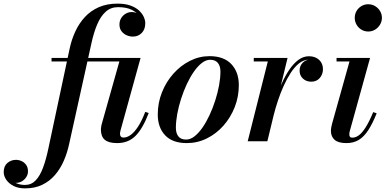

<svg xmlns="http://www.w3.org/2000/svg" viewBox="-210 -780 2128 1060"><path d="M-72 260Q-108.5 260 -134.8 246.8Q-161 233.5 -175.2 212.8Q-189.5 192 -189.5 170Q-189.5 137 -169.2 119.8Q-149 102.5 -121.5 102.5Q-106 102.5 -90.8 109.5Q-75.5 116.5 -65.5 130.5Q-55.5 144.5 -55.5 166Q-55.5 183 -64.8 197.5Q-74 212 -89 220.8Q-104 229.5 -121 229.5Q-135.5 229.5 -151.2 223.2Q-167 217 -177.8 203.8Q-188.5 190.5 -188.5 170H-169.5Q-169.5 188.5 -156.2 204.8Q-143 221 -121 231Q-99 241 -72.5 241Q-37 241 -13 215.8Q11 190.5 27.8 145.2Q44.5 100 57 40L174.5 -511.5Q185 -561.5 205.8 -606.2Q226.5 -651 258.5 -685.8Q290.5 -720.5 335.2 -740.2Q380 -760 439 -760Q481 -760 510.5 -749.2Q540 -738.5 557.8 -721.8Q575.5 -705 583.8 -686.5Q592 -668 592 -652Q592 -618 572.5 -598Q553 -578 523.5 -578Q506.5 -578 489.5 -585.2Q472.5 -592.5 461 -607.5Q449.5 -622.5 449.5 -644.5Q449.5 -664.5 459 -680Q468.5 -695.5 484 -704.5Q499.5 -713.5 517.5 -713.5Q533 -713.5 550 -706.2Q567 -699 579 -685.5Q591 -672 591 -652H572Q572 -672.5 558 -692.8Q544 -713 515.2 -726.8Q486.5 -740.5 441.5 -740.5Q401.5 -740.5 373.5 -715.2Q345.5 -690 326.5 -645Q307.5 -600 294.5 -540L172.5 11.5Q162 62 142.5 107Q123 152 93.5 186.2Q64 220.5 23.2 240.2Q-17.5 260 -72 260ZM436.5 10Q390.5 10 368.8 -8Q347 -26 347 -65.5Q347 -69.5 348.2 -77.5Q349.5 -85.5 350.5 -91L449 -440.5H74.5V-460H566L455 -58.5Q452.5 -48.5 452.5 -40Q452.5 -32 457.2 -26.2Q462 -20.5 471.5 -20.5Q491.5 -20.5 512 -35.5Q532.5 -50.5 552.8 -81.8Q573 -113 592 -162.5L611 -156Q578.5 -70.5 538.5 -30.2Q498.5 10 436.5 10Z M821 10Q742.5 10 701.8 -33Q661 -76 661 -148Q661 -212 684 -270Q707 -328 747 -373Q787 -418 838.5 -444Q890 -470 946.5 -470Q1026 -470 1067.2 -426Q1108.5 -382 1108.5 -310Q1108.5 -246.5 1086 -189Q1063.5 -131.5 1023.8 -86.5Q984 -41.5 932 -15.8Q880 10 821 10ZM817.5 -9.5Q841 -9.5 863.8 -27.2Q886.5 -45 907.8 -75.5Q929 -106 947 -144.8Q965 -183.5 978.5 -225.8Q992 -268 999.5 -309Q1007 -350 1007 -385Q1007 -415 993 -432.5Q979 -450 950 -450Q927 -450 904.2 -432.2Q881.5 -414.5 860.2 -384Q839 -353.5 821 -314.8Q803 -276 789.5 -233.8Q776 -191.5 768.5 -150.5Q761 -109.5 761 -74.5Q761 -44.5 774.8 -27Q788.5 -9.5 817.5 -9.5Z M1157.5 0 1268.5 -440.5H1191V-460H1377.5L1266 0ZM1290 -146.5Q1299 -187 1312.8 -231.8Q1326.5 -276.5 1345.2 -318.5Q1364 -360.5 1387 -394.8Q1410 -429 1437.2 -449.2Q1464.5 -469.5 1495.5 -469.5Q1530.5 -469.5 1551.8 -449.5Q1573 -429.5 1573 -398.5Q1573 -369.5 1555.2 -349.2Q1537.5 -329 1508.5 -329Q1481 -329 1462.5 -346Q1444 -363 1444 -390Q1444 -417 1462 -434.5Q1480 -452 1509 -452Q1536.5 -452 1554.2 -438Q1572 -424 1572 -398.5L1552.5 -399Q1552.5 -422 1537.2 -436.2Q1522 -450.5 1495.5 -450.5Q1467 -450.5 1441.8 -430.8Q1416.5 -411 1395 -377.8Q1373.5 -344.5 1355.5 -304.5Q1337.5 -264.5 1324 -223.2Q1310.5 -182 1301.5 -146.5Z M1702.5 10Q1657.5 10 1637.2 -8.2Q1617 -26.5 1617 -56.5Q1617 -67.5 1619 -77.8Q1621 -88 1623 -96L1719.5 -440.5H1648V-460H1833L1720.5 -54Q1719.5 -50 1719 -45.8Q1718.5 -41.5 1718.5 -37.5Q1718.5 -30 1722 -25Q1725.5 -20 1735 -20Q1753.5 -20 1771.5 -33.2Q1789.5 -46.5 1809 -77.5Q1828.5 -108.5 1850.5 -161L1869.5 -154.5Q1846.5 -97 1822.8 -60.8Q1799 -24.5 1770.2 -7.2Q1741.5 10 1702.5 10ZM1823 -606Q1802 -606 1785 -616.5Q1768 -627 1758.2 -644.2Q1748.5 -661.5 1748.5 -681.5Q1748.5 -702 1758.2 -719Q1768 -736 1785 -746.2Q1802 -756.5 1823 -756.5Q1844 -756.5 1861 -746.2Q1878 -736 1888.2 -719Q1898.5 -702 1898.5 -681.5Q1898.5 -661.5 1888.2 -644.2Q1878 -627 1861 -616.5Q1844 -606 1823 -606Z"/></svg>

Font: Bodoni Moda 11pt SemiBold
Style: Italic
Weight: 600
Italic angle: -13°
Designer: Owen Earl
Foundry: indestructible type
Version: Version 2.004